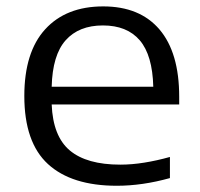

<svg xmlns="http://www.w3.org/2000/svg" viewBox="-20 -571 626 600"><path d="M345 9.5Q204 9.5 130 -58.2Q56 -126 56 -271Q56 -408 121.2 -479.5Q186.5 -551 302.5 -551Q417 -551 478.5 -478.8Q540 -406.5 540 -268.5V-244.5H141.5Q145.5 -145 198.2 -100.8Q251 -56.5 356 -56.5Q392 -56.5 431 -62.8Q470 -69 511 -80.5V-14.5Q425 9.5 345 9.5ZM301.5 -491.5Q226.5 -491.5 185.2 -445.2Q144 -399 141.5 -300H459Q456.5 -398.5 416.8 -445Q377 -491.5 301.5 -491.5Z"/></svg>

Font: Encode Sans Expanded Expanded
Style: Regular
Weight: 400
Width: 7
Designer: Multiple Designers
Foundry: Impallari Type
Version: Version 3.000; ttfautohint (v1.8.3) -l 8 -r 50 -G 200 -x 14 